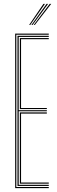

<svg xmlns="http://www.w3.org/2000/svg" viewBox="-20 -974 297 994"><path d="M58.5 0V-800H232.5V-794.2H64.5V-5.8H232.5V0ZM82.8 -23.2V-392H222.5V-386H89V-29H232.5V-23.2ZM70.5 -11.5V-788.5H232.5V-782.8H76.8V-403.5H222.5V-397.8H76.8V-17.2H232.5V-11.5ZM82.8 -409.2V-776.8H232.5V-771H89V-415H222.5V-409.2ZM130.8 -845 204.8 -954H212.8L136.8 -845ZM154.5 -845 237.2 -954H245.2L160.5 -845ZM142.8 -845 221 -954H229L148.8 -845Z"/></svg>

Font: Big Shoulders Inline Display ExtraLight
Style: Regular
Weight: 250
Version: Version 2.002